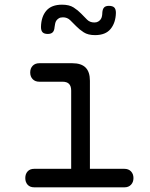

<svg xmlns="http://www.w3.org/2000/svg" viewBox="-20 -800 640 820"><path d="M511 -79Q529 -79 539.5 -68Q550 -57 550 -39.5Q550 -22 539.5 -11Q529 0 512 0H126Q108 0 98 -11Q88 -22 88 -39.5Q88 -57 98 -68Q108 -79 126 -79H284V-413Q284 -432 275 -441.5Q266 -451 247 -451H148Q130 -451 119.5 -462Q109 -473 109 -490.5Q109 -508 119.5 -519Q130 -530 148 -530H289Q327 -530 345.5 -511.5Q364 -493 364 -455V-79ZM213 -684Q212 -669 205 -662Q198 -655 184 -655Q169 -655 162 -662Q155 -669 155 -685Q156 -729 178 -754.5Q200 -780 245 -780Q276 -780 294.5 -768Q313 -756 326.5 -742Q340 -728 352 -716Q364 -704 383 -704Q393 -704 399.5 -708Q406 -712 410 -717.5Q414 -723 415.5 -731Q417 -739 417 -746Q418 -761 424.5 -768Q431 -775 445 -775Q461 -775 468 -768Q475 -761 475 -745Q474 -703 452.5 -676.5Q431 -650 386 -650Q356 -650 337.5 -662Q319 -674 305.5 -688Q292 -702 279.5 -714Q267 -726 249 -726Q238 -726 231.5 -722Q225 -718 221 -712.5Q217 -707 215.5 -699Q214 -691 213 -684Z"/></svg>

Font: Maple Mono NL Light
Style: Regular
Weight: 300
Monospace: yes
Designer: subframe7536
Version: Version 7.000